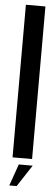

<svg xmlns="http://www.w3.org/2000/svg" viewBox="-62 -812 286 984"><g transform="rotate(5 81.0 -320.0)"><path d="M30 0V-785H130.5V0ZM25.9 144.9 65.1 33.6H136.6L63.7 144.9Z"/></g></svg>

Font: Anybody Condensed Medium
Style: Regular
Weight: 500
Width: 3
Designer: Tyler Finck
Foundry: Etcetera Type Company
Version: Version 1.010; ttfautohint (v1.8.3) -l 8 -r 50 -G 200 -x 14 